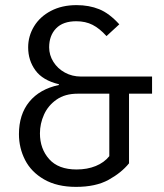

<svg xmlns="http://www.w3.org/2000/svg" viewBox="-20 -719 640 750"><path d="M446 -624 396 -578Q369 -608 341.5 -622Q314 -636 278 -636Q226 -636 199 -608Q172 -580 172 -534Q172 -504 188.5 -477.5Q205 -451 233.5 -435.5Q262 -420 296 -420H574V-353H484V-81Q454 -44 404 -16.5Q354 11 277 11Q203 11 152.5 -18Q102 -47 78 -94Q54 -141 54 -195Q54 -272 94.5 -321.5Q135 -371 210 -387V-390Q147 -405 118.5 -444Q90 -483 90 -534Q90 -578 113 -616Q136 -654 179 -676.5Q222 -699 279 -699Q328 -699 367.5 -683Q407 -667 446 -624ZM283 -353Q234 -353 201 -330Q168 -307 152 -271.5Q136 -236 136 -198Q136 -138 172 -97.5Q208 -57 279 -57Q321 -57 354 -70.5Q387 -84 407 -109V-353Z"/></svg>

Font: Fira Mono
Style: Regular
Weight: 400
Designer: Carrois Corporate & Edenspiekermann AG
Foundry: Carrois Corporate GbR & Edenspiekermann AG
Version: Version 3.206